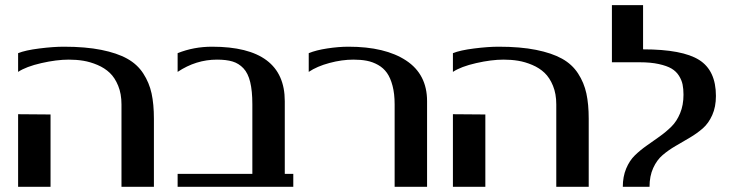

<svg xmlns="http://www.w3.org/2000/svg" viewBox="-20 -720 2824 740"><path d="M174.8 -278.8V0H49.8V-279.8ZM49.8 -515.1Q77.6 -526.4 131.6 -533.2Q185.5 -540 226.1 -540Q309.6 -540 370.4 -527.8Q431.2 -515.6 470.2 -493.9Q509.3 -472.2 532.2 -436.8Q555.2 -401.4 564.2 -359.9Q573.2 -318.4 573.2 -262.2V0H448.2V-317.9Q448.2 -358.4 435.5 -389.4Q422.9 -420.4 403.1 -439.2Q383.3 -458 355.7 -469.7Q328.1 -481.4 301.5 -485.8Q274.9 -490.2 245.1 -490.2Q198.2 -490.2 139.4 -476.8Q80.6 -463.4 49.8 -442.9Z M664.6 -515.1Q726.6 -540 797.4 -540Q1077.6 -540 1077.6 -330.1V-49.8H1110.4V0H664.6V-49.8H952.6V-317.9Q952.6 -369.6 944.3 -403.8Q936 -438 918.2 -456.8Q900.4 -475.6 876.5 -482.9Q852.5 -490.2 816.4 -490.2Q735.4 -490.2 664.6 -442.9Z M1169.9 -515.1Q1198.7 -526.9 1241.9 -533.4Q1285.2 -540 1323.2 -540Q1464.4 -540 1545.2 -486.8Q1626 -433.6 1626 -330.1V0H1501V-317.9Q1501 -358.9 1492.9 -389.4Q1484.9 -419.9 1471.4 -439Q1458 -458 1437.3 -469.7Q1416.5 -481.4 1393.8 -485.8Q1371.1 -490.2 1342.3 -490.2Q1297.9 -490.2 1249.8 -477.3Q1201.7 -464.4 1169.9 -442.9Z M1850.6 -278.8V0H1725.6V-279.8ZM1725.6 -515.1Q1753.4 -526.4 1807.4 -533.2Q1861.3 -540 1901.9 -540Q1985.4 -540 2046.1 -527.8Q2106.9 -515.6 2146 -493.9Q2185.1 -472.2 2208 -436.8Q2231 -401.4 2240 -359.9Q2249 -318.4 2249 -262.2V0H2124V-317.9Q2124 -358.4 2111.3 -389.4Q2098.6 -420.4 2078.9 -439.2Q2059.1 -458 2031.5 -469.7Q2003.9 -481.4 1977.3 -485.8Q1950.7 -490.2 1920.9 -490.2Q1874 -490.2 1815.2 -476.8Q1756.3 -463.4 1725.6 -442.9Z M2338.4 -480V-700.2H2458.5V-529.8Q2609.9 -529.8 2674.6 -489Q2739.3 -448.2 2739.3 -350.1Q2739.3 -308.1 2725.1 -276.4Q2710.9 -244.6 2688.5 -225.1Q2666 -205.6 2638.7 -189.5Q2611.3 -173.3 2584 -157.5Q2556.6 -141.6 2534.2 -122.6Q2511.7 -103.5 2497.6 -72.5Q2483.4 -41.5 2483.4 0H2380.4Q2380.4 -39.1 2393.3 -70.1Q2406.2 -101.1 2426.8 -121.1Q2447.3 -141.1 2472.4 -158.7Q2497.6 -176.3 2522.5 -194.1Q2547.4 -211.9 2567.9 -232.2Q2588.4 -252.4 2601.3 -283.7Q2614.3 -314.9 2614.3 -355Q2614.3 -377.4 2610.8 -394.3Q2607.4 -411.1 2596.9 -428Q2586.4 -444.8 2568.4 -455.6Q2550.3 -466.3 2519.3 -473.1Q2488.3 -480 2445.3 -480Z"/></svg>

Font: Pfennig
Style: Bold
Weight: 700
Version: Version 20120410 ; ttfautohint (v0.8)